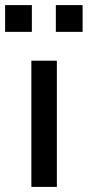

<svg xmlns="http://www.w3.org/2000/svg" viewBox="-37 -733 344 753"><path d="M86 0V-495H186V0ZM182 -608V-713H287V-608ZM-17 -608V-713H88V-608Z"/></svg>

Font: Nunito Sans 12pt ExtraLight 8pt Medium
Style: Regular
Weight: 500
Version: Version 3.101;gftools[0.9.27]